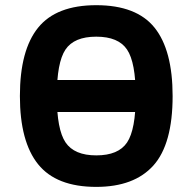

<svg xmlns="http://www.w3.org/2000/svg" viewBox="-20 -710 738 744"><path d="M506.3 -275.9H200.2V-399.9H506.3ZM353 14.2Q198.2 14.2 127.7 -73.5Q57.1 -161.1 57.1 -337.9Q57.1 -515.6 127.7 -602.8Q198.2 -689.9 353 -689.9Q508.8 -689.9 578.9 -602.8Q648.9 -515.6 648.9 -337.9Q648.9 -151.9 574.5 -68.8Q500 14.2 353 14.2ZM353 -107.9Q439 -107.9 472.4 -158Q505.9 -208 505.9 -337.9Q505.9 -467.8 472.4 -517.8Q439 -567.9 353 -567.9Q267.1 -567.9 233.6 -517.8Q200.2 -467.8 200.2 -337.9Q200.2 -208 234.1 -158Q268.1 -107.9 353 -107.9Z"/></svg>

Font: Cadman
Style: Bold
Weight: 700
Designer: Paul James MIller
Foundry: High-Logic / Made with FontCreator
Version: Version 2.114;March 28, 2021;FontCreator 13.0.0.2683 64-bit